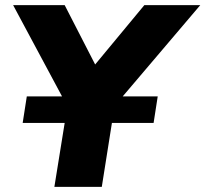

<svg xmlns="http://www.w3.org/2000/svg" viewBox="-20 -725 797 745"><path d="M191 0 249 -360 270 -259 31 -705H231L363 -448H327L540 -705H757L378 -259L432 -360L375 0ZM68 -248 84 -351H592L576 -248Z"/></svg>

Font: Nunito Sans 12pt Black
Style: Italic
Weight: 900
Italic angle: -9°
Designer: Vernon Adams
Foundry: Vernon Adams
Version: Version 3.101;gftools[0.9.27]